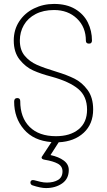

<svg xmlns="http://www.w3.org/2000/svg" viewBox="-20 -726 544 977"><path d="M278 -1 237 63Q279 72 304.5 91Q330 110 330 139Q330 184 296 207.5Q262 231 214 231Q187 231 145 217Q139 215 136.5 210Q134 205 135 200Q136 194 141 191.5Q146 189 154 191Q168 195 185.5 199Q203 203 218 203Q253 203 275.5 189.5Q298 176 298 146Q298 120 274.5 107Q251 94 208 87Q189 84 192 73L242 -3Q151 -10 101.5 -68Q52 -126 52 -209Q52 -227 68 -227Q83 -227 83 -211Q83 -128 130.5 -80.5Q178 -33 265 -33Q337 -33 380 -68Q423 -103 423 -168Q423 -236 378 -273.5Q333 -311 242 -336Q188 -350 149 -367.5Q110 -385 80 -422.5Q50 -460 50 -520Q50 -575 78 -617.5Q106 -660 153 -683Q200 -706 255 -706Q319 -706 362.5 -680Q406 -654 427 -611.5Q448 -569 448 -519Q448 -513 444.5 -508.5Q441 -504 433 -504Q417 -504 417 -519Q417 -588 371.5 -631.5Q326 -675 255 -675Q201 -675 161.5 -654.5Q122 -634 101.5 -598.5Q81 -563 81 -520Q81 -472 105.5 -442.5Q130 -413 167 -396.5Q204 -380 267 -361Q320 -345 358.5 -326Q397 -307 425.5 -268.5Q454 -230 454 -169Q454 -95 406 -50.5Q358 -6 279 -2Z"/></svg>

Font: Mali ExtraLight
Style: Regular
Weight: 275
Version: Version 1.000; ttfautohint (v1.6)